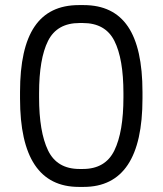

<svg xmlns="http://www.w3.org/2000/svg" viewBox="-20 -732 642 758"><path d="M291.5 5.9Q59.1 5.9 59.1 -342.8V-369.1Q59.1 -542.5 116.5 -627.2Q173.8 -711.9 291.5 -711.9H310.1Q427.7 -711.9 485.1 -627.2Q542.5 -542.5 542.5 -369.1V-342.8Q542.5 5.9 310.1 5.9ZM293.9 -641.1Q205.1 -641.1 169.7 -570.6Q134.3 -500 134.3 -363.8V-347.7Q134.3 -211.4 169.7 -138.2Q205.1 -64.9 293.9 -64.9H307.1Q396 -64.9 431.6 -138.2Q467.3 -211.4 467.3 -347.7V-363.8Q467.3 -500 431.6 -570.6Q396 -641.1 307.1 -641.1Z"/></svg>

Font: Kay Pho Du Medium
Style: Regular
Weight: 500
Designer: Victor Gaultney, Khu Oo Reh
Foundry: SIL International
Version: Version 3.000